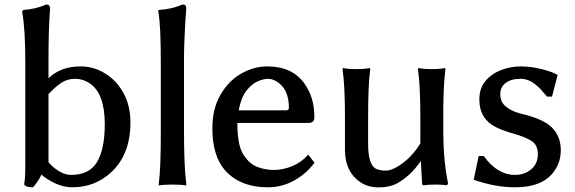

<svg xmlns="http://www.w3.org/2000/svg" viewBox="-20 -794 2496 833"><path d="M76.2 -742.2V-744.1L81.1 -751H83Q131.8 -753.9 180.7 -774.4H182.6Q196.3 -774.4 197.3 -757.8Q190.4 -667 190.4 -542V-454.1Q242.2 -505.9 330.1 -505.9Q386.7 -505.9 436.5 -475.1Q486.3 -444.3 516.1 -389.6Q545.9 -335 545.9 -262.7Q545.9 -126 464.8 -48.8Q393.6 18.6 293.9 18.6Q256.8 18.6 220.7 2Q184.6 -14.6 160.2 -36.1Q140.6 1 123 18.6H121.1Q91.8 18.6 85 5.9V3.9Q89.8 -19.5 89.8 -81.1V-521.5Q89.8 -668.9 76.2 -742.2ZM190.4 -90.8Q207 -69.3 234.4 -52.2Q261.7 -35.2 288.1 -35.2Q368.2 -35.2 401.4 -91.8Q434.6 -148.4 434.6 -254.9Q434.6 -388.7 369.1 -432.6Q339.8 -452.1 306.6 -452.1Q273.4 -452.1 248 -436Q222.7 -419.9 190.4 -385.7Z M667 -742.2V-751H670.9Q722.7 -753.9 772.5 -774.4H774.4Q788.1 -774.4 788.1 -757.8Q778.3 -620.1 778.3 -542V-226.6Q778.3 -69.3 788.1 2V10.7Q768.6 6.8 728.5 6.8Q689.5 6.8 668.9 10.7V2Q677.7 -57.6 677.7 -226.6V-521.5Q677.7 -685.5 667 -742.2Z M901.4 -237.3Q901.4 -322.3 936.5 -382.8Q971.7 -443.4 1026.4 -474.6Q1081.1 -505.9 1139.6 -505.9Q1248 -505.9 1300.8 -431.6Q1344.7 -370.1 1343.8 -285.2Q1343.8 -260.7 1319.3 -260.7H1009.8Q1009.8 -165 1035.2 -124.5Q1060.5 -84 1095.2 -70.3Q1129.9 -56.6 1168 -56.6Q1206.1 -56.6 1245.6 -72.3Q1285.2 -87.9 1314.5 -120.1L1317.4 -123L1344.7 -87.9L1342.8 -85.9Q1308.6 -40 1255.9 -10.7Q1203.1 18.6 1142.6 18.6Q1020.5 18.6 954.1 -57.6Q901.4 -120.1 901.4 -237.3ZM1015.6 -315.4H1221.7Q1233.4 -315.4 1233.4 -327.1Q1233.4 -405.3 1183.6 -438.5Q1162.1 -452.1 1143.1 -452.1Q1124 -452.1 1098.6 -441.4Q1073.2 -430.7 1049.8 -401.4Q1026.4 -372.1 1015.6 -315.4Z M1466.8 -489.3V-499Q1492.2 -494.1 1526.4 -494.1Q1560.5 -494.1 1585.9 -499V-489.3Q1577.1 -429.7 1577.1 -283.2V-168.9Q1577.1 -75.2 1614.3 -60.5Q1630.9 -53.7 1653.3 -53.7Q1675.8 -53.7 1705.1 -71.3Q1763.7 -106.4 1803.7 -171.9V-283.2Q1803.7 -418.9 1793.9 -489.3V-499Q1819.3 -494.1 1853.5 -494.1Q1886.7 -494.1 1912.1 -499V-489.3Q1904.3 -429.7 1903.3 -327.1V-217.8Q1903.3 -103.5 1923.8 2V3.9L1918 9.8H1916Q1899.4 6.8 1868.7 6.8Q1837.9 6.8 1821.3 9.8H1820.3Q1811.5 9.8 1811.5 2.9L1805.7 -95.7Q1760.7 -29.3 1700.2 2.9Q1668 19.5 1621.1 19Q1574.2 18.6 1540 -5.9Q1476.6 -50.8 1476.6 -144.5V-283.2Q1476.6 -418.9 1466.8 -489.3Z M2035.2 -13.7 2056.6 -117.2H2079.1L2080.1 -115.2Q2138.7 -35.2 2213.9 -35.2Q2255.9 -35.2 2284.7 -59.6Q2313.5 -84 2313.5 -125.5Q2313.5 -167 2282.7 -184.6Q2252 -202.1 2209 -213.9Q2166 -225.6 2133.8 -241.2Q2059.6 -277.3 2059.6 -362.3Q2059.6 -411.1 2086.4 -442.9Q2113.3 -474.6 2154.3 -490.2Q2195.3 -505.9 2239.3 -505.9Q2283.2 -505.9 2331.5 -493.7Q2379.9 -481.4 2399.4 -468.8L2375 -375H2353.5L2323.2 -409.2Q2282.2 -452.1 2239.7 -452.1Q2197.3 -452.1 2173.8 -434.1Q2150.4 -416 2150.4 -386.2Q2150.4 -356.4 2167 -338.9Q2194.3 -311.5 2244.6 -299.8Q2294.9 -288.1 2331.1 -270.5Q2412.1 -231.4 2413.1 -142.6Q2413.1 -82 2374 -38.1Q2324.2 18.6 2213.9 18.6Q2130.9 18.6 2039.1 -12.7Z"/></svg>

Font: GenEi LateMin P v2
Style: Medium
Weight: 500
Designer: o_tamon (Modified)
Foundry: o_tamon / Adobe Systems Incorporated / FONT 910 / Philipp H. Poll
Version: Version 2.1;Original Version 1.004